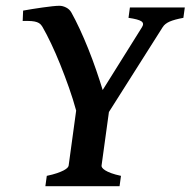

<svg xmlns="http://www.w3.org/2000/svg" viewBox="-20 -641 656 661"><path d="M391.6 0H136.2L141.1 -35.6Q162.1 -40 176.3 -44.9Q190.4 -49.8 199.2 -54.4Q208 -59.1 211.9 -63.2Q215.8 -67.4 216.3 -70.8L242.2 -260.3Q231.9 -298.3 217.5 -339.1Q203.1 -379.9 187.5 -418.7Q171.9 -457.5 156 -491Q140.1 -524.4 126.5 -547.9Q123 -553.7 118.9 -557.9Q114.7 -562 107.4 -564.7Q100.1 -567.4 88.4 -568.4Q76.7 -569.3 58.1 -568.8L59.6 -604.5Q73.2 -606.9 91.1 -609.9Q108.9 -612.8 126.5 -615.2Q144 -617.7 159.7 -619.4Q175.3 -621.1 184.6 -621.1Q195.8 -621.1 207.5 -615.2Q219.2 -609.4 225.6 -598.1Q239.3 -573.7 254.4 -541.3Q269.5 -508.8 283.9 -472.9Q298.3 -437 311 -400.1Q323.7 -363.3 333.5 -331.1L468.8 -547.4Q477.1 -560.5 466.8 -567.6Q456.5 -574.7 422.4 -579.6L427.2 -615.2H616.2L611.3 -579.6Q595.7 -576.7 584 -573.5Q572.3 -570.3 564 -566.7Q555.7 -563 549.8 -558.3Q543.9 -553.7 540 -547.4L355 -255.4L329.6 -70.8Q329.1 -67.9 331.8 -63.7Q334.5 -59.6 342 -54.7Q349.6 -49.8 362.8 -44.9Q376 -40 396.5 -35.6Z"/></svg>

Font: Gentium Basic
Style: Bold Italic
Weight: 700
Italic angle: -8°
Designer: J. Victor Gaultney and Annie Olsen
Foundry: SIL International
Version: Version 1.102; 2013; Maintenance release